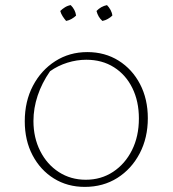

<svg xmlns="http://www.w3.org/2000/svg" viewBox="-20 -726 676 752"><path d="M312 6Q244 6 191 -27Q138 -60 107.5 -118Q77 -176 77 -251Q77 -329 109 -390Q141 -451 196.5 -486.5Q252 -522 322 -522Q391 -522 444.5 -488.5Q498 -455 528.5 -396.5Q559 -338 559 -263Q559 -186 527 -125Q495 -64 439.5 -29Q384 6 312 6ZM316 -22Q376 -22 423 -53Q470 -84 497 -138Q524 -192 524 -262Q524 -329 498.5 -381Q473 -433 426.5 -462.5Q380 -492 318 -492Q281 -492 244 -480.5Q207 -469 176 -447Q144 -401 127.5 -351.5Q111 -302 111 -252Q111 -187 137.5 -134.5Q164 -82 210.5 -52Q257 -22 316 -22ZM257 -706Q275 -688 278 -665Q271 -658 260.5 -652Q250 -646 239 -644Q232 -652 225.5 -662Q219 -672 216 -683Q224 -691 234.5 -697.5Q245 -704 257 -706ZM399 -706Q407 -698 413 -687Q419 -676 420 -665Q413 -658 402.5 -652Q392 -646 381 -644Q364 -659 358 -683Q375 -701 399 -706Z"/></svg>

Font: Piazzolla SC Thin
Style: Regular
Weight: 100
Designer: Juan Pablo del Peral
Foundry: Huerta Tipografica
Version: Version 1.330